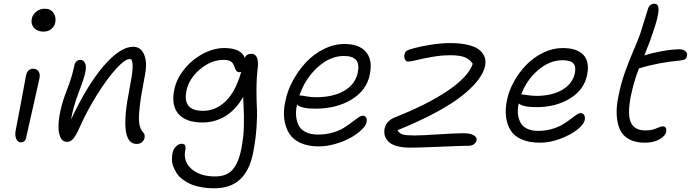

<svg xmlns="http://www.w3.org/2000/svg" viewBox="-20 -759 3738 1039"><path d="M214.8 -587.9Q182.6 -587.9 164.3 -607.9Q146 -627.9 151.9 -657.2Q156.2 -680.2 176.3 -696Q196.3 -711.9 221.2 -711.9Q253.9 -711.9 269.5 -689.2Q285.2 -666.5 278.8 -636.2Q275.4 -617.7 258.5 -602.8Q241.7 -587.9 214.8 -587.9ZM92.8 11.2Q75.7 11.2 67.6 -8.3Q59.6 -27.8 64.9 -53.2Q83.5 -147 99.4 -234.1Q115.2 -321.3 120.1 -347.2Q128.4 -387.2 159.2 -387.2Q177.7 -387.2 188 -373.5Q198.2 -359.9 193.8 -335.9Q187.5 -304.2 157.5 -174.1Q127.4 -43.9 122.1 -17.1Q117.2 11.2 92.8 11.2Z M719.2 20Q621.6 20 680.2 -274.9Q694.8 -350.1 697.3 -385.5Q699.7 -420.9 690.9 -438Q688 -439 680.2 -439Q656.2 -439 609.1 -387.7Q562 -336.4 506.8 -249Q451.7 -161.6 410.2 -67.9Q391.1 -25.4 376.5 -8.3Q361.8 8.8 343.3 8.8Q310.1 8.8 300.3 -36.1Q290.5 -81.1 305.2 -150.9Q316.4 -207.5 343 -274.4Q369.6 -341.3 382.3 -404.8Q384.8 -418 393.6 -426.5Q402.3 -435.1 415 -435.1Q430.2 -435.1 439.5 -418.7Q448.7 -402.3 441.9 -369.1Q435.1 -335.4 405.8 -259Q376.5 -182.6 364.3 -111.8Q451.2 -297.9 540.8 -401.9Q630.4 -505.9 700.2 -505.9Q742.7 -505.9 760.3 -462.9Q777.8 -419.9 764.2 -352.1Q751 -283.2 744.1 -240.5Q737.3 -197.8 733.4 -154.1Q729.5 -110.4 734.9 -84Q740.2 -57.6 753.9 -43.9Q765.6 -32.2 762.2 -13.2Q759.8 0 748.5 10Q737.3 20 719.2 20Z M1139.6 259.8Q1100.6 259.8 1066.9 253.4Q1033.2 247.1 1009.3 236.1Q985.4 225.1 966.1 210.2Q946.8 195.3 936 178Q925.3 160.6 918 142.3Q910.6 124 910.6 106Q910.6 87.9 913.1 70.8Q917 49.8 931.6 34.4Q946.3 19 962.9 19Q988.8 19 982.9 50.8Q969.7 114.7 1016.4 155.3Q1063 195.8 1144 195.8Q1206.5 195.8 1238.5 159.4Q1270.5 123 1285.6 47.9Q1292 14.2 1295.7 -16.8Q1299.3 -47.9 1299.8 -80.1Q1300.3 -112.3 1300 -131.6Q1299.8 -150.9 1298.1 -186.8Q1296.4 -222.7 1295.9 -234.9Q1256.8 -165.5 1200.2 -130.9Q1143.6 -96.2 1075.7 -96.2Q987.3 -96.2 946.5 -141.6Q905.8 -187 922.9 -272.9Q934.6 -331.5 976.6 -383.8Q1018.6 -436 1077.1 -467.5Q1135.7 -499 1193.8 -499Q1284.7 -499 1304.7 -445.8Q1313 -467.8 1340.8 -467.8Q1362.3 -467.8 1370.6 -447Q1378.9 -426.3 1375 -395Q1368.2 -338.4 1367.9 -278.1Q1367.7 -217.8 1370.1 -174.6Q1372.6 -131.3 1367.9 -65.9Q1363.3 -0.5 1349.1 70.8Q1330.1 164.6 1278.8 212.2Q1227.5 259.8 1139.6 259.8ZM988.8 -267.1Q966.8 -159.2 1079.1 -159.2Q1146 -159.2 1200.2 -210.2Q1254.4 -261.2 1285.6 -371.1Q1281.2 -368.2 1276.9 -368.2Q1267.6 -368.2 1261.7 -373Q1255.9 -377.9 1253.7 -385.5Q1251.5 -393.1 1247.6 -401.6Q1243.7 -410.2 1238.5 -417.7Q1233.4 -425.3 1221.4 -430.2Q1209.5 -435.1 1191.9 -435.1Q1122.6 -435.1 1062.5 -384.3Q1002.4 -333.5 988.8 -267.1Z M1705.1 33.2Q1647.5 33.2 1606.4 14.6Q1565.4 -3.9 1544.9 -36.9Q1524.4 -69.8 1518.3 -114.5Q1512.2 -159.2 1524.4 -211.9Q1535.2 -267.6 1564.7 -322.3Q1594.2 -377 1635.5 -421.4Q1676.8 -465.8 1731.9 -493.4Q1787.1 -521 1844.2 -521Q1922.9 -521 1960 -478.5Q1997.1 -436 1981.4 -356.9Q1964.4 -270 1882.6 -220.5Q1800.8 -170.9 1685.1 -170.9Q1610.8 -170.9 1587.4 -192.9Q1579.6 -159.7 1582.5 -130.1Q1585.4 -100.6 1597.2 -78.6Q1608.9 -56.6 1635.5 -43.7Q1662.1 -30.8 1701.2 -30.8Q1742.7 -30.8 1779.3 -41.3Q1815.9 -51.8 1840.1 -66.9Q1864.3 -82 1883.5 -96.9Q1902.8 -111.8 1918 -122.3Q1933.1 -132.8 1943.4 -132.8Q1955.6 -132.8 1961.2 -123.3Q1966.8 -113.8 1963.4 -96.2Q1959 -77.6 1934.8 -54.9Q1910.6 -32.2 1875.5 -12.7Q1840.3 6.8 1794.2 20Q1748 33.2 1705.1 33.2ZM1607.4 -242.2Q1612.8 -242.2 1638.7 -237.5Q1664.6 -232.9 1688.5 -232.9Q1784.7 -232.9 1844.2 -268.6Q1903.8 -304.2 1916.5 -368.2Q1925.3 -411.6 1907.2 -433.8Q1889.2 -456.1 1840.3 -456.1Q1765.6 -456.1 1698.2 -394.3Q1630.9 -332.5 1600.1 -242.2Z M2200.2 40Q2156.2 40 2126 31Q2095.7 22 2081.3 6.6Q2066.9 -8.8 2062.3 -25.6Q2057.6 -42.5 2061 -62Q2069.8 -105.5 2117.2 -124Q2294.9 -194.3 2405.5 -269.8Q2516.1 -345.2 2538.1 -414.1Q2520.5 -439.9 2492.9 -450Q2465.3 -460 2418 -460Q2368.7 -460 2319.8 -451.4Q2271 -442.9 2236.8 -434.3Q2202.6 -425.8 2188 -425.8Q2178.2 -425.8 2172.1 -436.8Q2166 -447.8 2168 -461.9Q2170.9 -474.6 2177.5 -481.2Q2184.1 -487.8 2199.2 -492.2Q2249 -506.8 2308.1 -516.4Q2367.2 -525.9 2415 -525.9Q2474.1 -525.9 2515.4 -515.4Q2556.6 -504.9 2576.7 -486.8Q2596.7 -468.8 2603.3 -448Q2609.9 -427.2 2605 -402.8Q2597.7 -367.2 2569.3 -328.9Q2541 -290.5 2487.3 -246.3Q2433.6 -202.1 2342.8 -152.8Q2252 -103.5 2131.3 -54.2Q2141.6 -35.6 2161.4 -30.8Q2181.2 -25.9 2223.1 -25.9Q2261.7 -25.9 2353.8 -32Q2445.8 -38.1 2489.3 -38.1Q2523.9 -38.1 2543 -27.3Q2562 -16.6 2559.1 0Q2556.6 12.2 2544.9 21Q2533.2 29.8 2517.1 29.8Q2476.6 29.8 2364.7 34.9Q2252.9 40 2200.2 40Z M2901.9 13.2Q2844.2 13.2 2804 -4.2Q2763.7 -21.5 2743.9 -52.5Q2724.1 -83.5 2718.5 -126.2Q2712.9 -168.9 2724.1 -219.2Q2733.9 -268.6 2761.5 -318.1Q2789.1 -367.7 2828.1 -408Q2867.2 -448.2 2918.9 -473.6Q2970.7 -499 3023.9 -499Q3102.1 -499 3136.7 -462.4Q3171.4 -425.8 3157.2 -354Q3141.6 -273.9 3065.2 -226.6Q2988.8 -179.2 2882.8 -179.2Q2810.5 -179.2 2787.1 -199.2Q2779.8 -168.9 2783 -142.1Q2786.1 -115.2 2796.9 -95Q2807.6 -74.7 2832.3 -62.7Q2856.9 -50.8 2893.1 -50.8Q2931.6 -50.8 2966.1 -60.8Q3000.5 -70.8 3023.7 -84.7Q3046.9 -98.6 3065.4 -112.8Q3084 -127 3098.1 -137Q3112.3 -147 3121.1 -147Q3134.8 -147 3141.1 -136.7Q3147.5 -126.5 3144 -108.9Q3139.2 -85 3102.5 -56.4Q3065.9 -27.8 3010 -7.3Q2954.1 13.2 2901.9 13.2ZM2807.1 -248Q2811 -248 2834.7 -244.1Q2858.4 -240.2 2883.8 -240.2Q2968.3 -240.2 3023.9 -273.7Q3079.6 -307.1 3090.8 -363.8Q3098.1 -398.9 3082.8 -416Q3067.4 -433.1 3023.9 -433.1Q2954.1 -433.1 2891.8 -379.6Q2829.6 -326.2 2800.8 -248Z M3469.7 13.2Q3418 13.2 3383.5 -5.9Q3349.1 -24.9 3334.2 -58.8Q3319.3 -92.8 3317.1 -139.6Q3314.9 -186.5 3327.6 -242.2Q3339.8 -305.7 3360.4 -364Q3380.9 -422.4 3407 -482.9Q3433.1 -543.5 3444.8 -577.1Q3456.1 -612.3 3469 -654.5Q3481.9 -696.8 3486.8 -711.9Q3495.6 -738.8 3521 -738.8Q3533.7 -738.8 3539.3 -729.2Q3544.9 -719.7 3543.5 -700.4Q3542 -681.2 3535.2 -654.3Q3528.3 -627.4 3515.6 -589.8Q3499 -537.6 3466.8 -459Q3511.7 -473.1 3564.7 -482.7Q3617.7 -492.2 3657.7 -492.2Q3677.7 -492.2 3689.2 -481.9Q3700.7 -471.7 3697.8 -457Q3695.8 -443.8 3686.5 -438.2Q3677.2 -432.6 3657.7 -431.2Q3543.5 -420.9 3438 -389.2Q3412.1 -326.2 3394 -240.2Q3374 -138.7 3394 -95.9Q3414.1 -53.2 3473.6 -53.2Q3506.8 -53.2 3531.2 -64.2Q3555.7 -75.2 3565.9 -75.2Q3589.4 -75.2 3585 -45.9Q3580.1 -22.5 3548.1 -4.6Q3516.1 13.2 3469.7 13.2Z"/></svg>

Font: Shantell Sans Irregular
Style: Italic
Weight: 300
Italic angle: -11.31°
Designer: Stephen Nixon, Anya Danilova, Shantell Martin
Foundry: Arrow Type
Version: Version 1.006;[9816181b4]